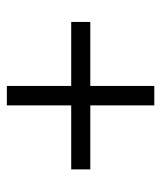

<svg xmlns="http://www.w3.org/2000/svg" viewBox="26 -570 480 573"><g transform="rotate(-90 266.5 -284.0)"><path d="M238 -64V-504H296V-64ZM47 -255V-312H487V-255Z"/></g></svg>

Font: Piazzolla Thin
Style: Regular
Weight: 400
Version: Version 2.001